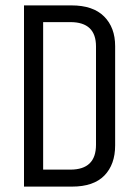

<svg xmlns="http://www.w3.org/2000/svg" viewBox="-20 -692 505 712"><path d="M336 -520Q336 -610 241 -610H140V-63H241Q336 -63 336 -155ZM69 -672H245Q325 -672 366 -631Q407 -590 407 -521V-153Q407 -82 367 -41Q327 0 247 0H69Z"/></svg>

Font: Khand
Style: Regular
Weight: 400
Designer: Devanagari: Sanchit Sawaria, Jyotish Sonowal; Latin: Satya Rajpurohit
Foundry: Indian Type Foundry
Version: Version 1.100;PS 1.0;hotconv 1.0.78;makeotf.lib2.5.61930; tt